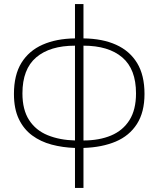

<svg xmlns="http://www.w3.org/2000/svg" viewBox="-20 -724 784 950"><path d="M351 206V8Q290 6 235.5 -8.5Q181 -23 139 -54Q97 -85 73 -135.5Q49 -186 49 -259Q49 -353 86 -413Q123 -473 191 -503Q259 -533 351 -534V-704H393V-534Q487 -533 554.5 -502.5Q622 -472 658.5 -412Q695 -352 695 -259Q695 -169 657.5 -110.5Q620 -52 552.5 -23.5Q485 5 393 8V206ZM351 -29V-498Q227 -498 159 -440Q91 -382 91 -262Q91 -181 124 -130Q157 -79 216 -55Q275 -31 351 -29ZM393 -29Q471 -29 529.5 -53.5Q588 -78 620.5 -129.5Q653 -181 653 -262Q653 -382 585 -440Q517 -498 393 -498Z"/></svg>

Font: Onest Thin
Style: Regular
Weight: 250
Designer: Dmitri Voloshin, Andrey Kudryavtsev
Foundry: Dmitri Voloshin, Andrey Kudryavtsev
Version: Version 1.000;gftools[0.9.33]